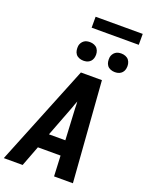

<svg xmlns="http://www.w3.org/2000/svg" viewBox="-210 -1226 1010 1321"><g transform="rotate(20 295.5 -565.0)"><path d="M-9 0 288 -735H442L497 0H359L352 -150H186L129 0ZM347 -260 335 -490Q335 -502 334.5 -514.5Q334 -527 333 -539Q328 -527 323.5 -514.5Q319 -502 315 -490L227 -260ZM505 -817Q489 -817 474 -823Q459 -829 450 -841Q441 -853 438.5 -869Q436 -885 438 -901Q440 -913 446.5 -923.5Q453 -934 462.5 -941Q472 -948 483 -950.5Q494 -953 506 -953Q522 -953 537 -947Q552 -941 561 -929Q570 -917 573 -901Q576 -885 573 -869Q571 -857 565 -846.5Q559 -836 549 -829Q539 -822 528 -819.5Q517 -817 505 -817ZM275 -817Q259 -817 244 -823Q229 -829 220 -841Q211 -853 208.5 -869Q206 -885 208 -901Q210 -913 216.5 -923.5Q223 -934 232.5 -941Q242 -948 253 -950.5Q264 -953 276 -953Q292 -953 307 -947Q322 -941 331 -929Q340 -917 343 -901Q346 -885 343 -869Q341 -857 335 -846.5Q329 -836 319 -829Q309 -822 298 -819.5Q287 -817 275 -817ZM597 -1050H252V-1130H597Z"/></g></svg>

Font: Iosevka Aile Extrabold Oblique
Style: Regular
Weight: 800
Italic angle: -9°
Designer: Belleve Invis
Foundry: Belleve Invis
Version: Version 31.1.0; ttfautohint (v1.8.4)